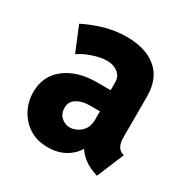

<svg xmlns="http://www.w3.org/2000/svg" viewBox="-132 -658 763 782"><g transform="rotate(30 250.0 -267.5)"><path d="M191.4 7.8Q140.6 7.8 104.2 -15.6Q67.9 -39.1 48.3 -76.9Q28.8 -114.7 28.8 -158.7Q28.8 -234.4 85.4 -278.1Q142.1 -321.8 232.9 -321.8H318.8V-225.6H253.4Q220.2 -225.6 195.6 -210.9Q170.9 -196.3 170.9 -166Q170.9 -138.7 188.7 -122.8Q206.5 -106.9 229 -106.9Q244.6 -106.9 262 -115.5Q279.3 -124 291.3 -141.4Q303.2 -158.7 303.2 -186.5V-253.4L297.9 -274.9V-356.4Q297.9 -386.7 277.6 -402.6Q257.3 -418.5 227.1 -418.5Q196.3 -418.5 159.9 -406Q123.5 -393.6 99.1 -376.5L51.3 -492.2Q85.9 -510.3 137.7 -526.6Q189.5 -543 249 -543Q336.9 -543 387.9 -500.2Q439 -457.5 439 -374V-180.7Q439 -158.7 446 -143.6Q453.1 -128.4 466.3 -123L476.6 -119.1L423.8 7.8L406.7 2Q369.1 -11.2 343.5 -36.4Q317.9 -61.5 313 -87.4L349.1 -60.5H283.2L329.1 -73.7Q316.4 -40 279.5 -16.1Q242.7 7.8 191.4 7.8Z"/></g></svg>

Font: Reddit Sans Condensed ExtraBold
Style: Regular
Weight: 800
Designer: Stephen Hutchings
Foundry: Reddit
Version: Version 1.014